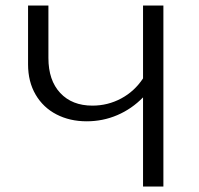

<svg xmlns="http://www.w3.org/2000/svg" viewBox="-20 -678 723 698"><path d="M574 -658V0H500V-324Q459 -282 406.5 -259.5Q354 -237 295 -237Q234 -237 185.5 -262Q137 -287 109.5 -334Q82 -381 82 -444V-658H156V-467Q156 -386 199 -340Q242 -294 316 -294Q372 -294 420.5 -320Q469 -346 500 -393V-658Z"/></svg>

Font: Ysabeau SC
Style: Regular
Weight: 400
Designer: Christian Thalmann (Catharsis Fonts)
Version: Version 0.003